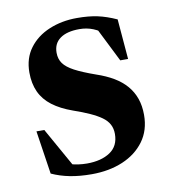

<svg xmlns="http://www.w3.org/2000/svg" viewBox="-62 -524 526 591"><g transform="rotate(-10 201.0 -229.0)"><path d="M216.5 -469.5Q253.5 -469.5 281 -463.5Q308.5 -457.5 339.5 -443.5L350 -318H325.5L262.5 -444L302 -401.5Q280.5 -418.5 260.8 -426.5Q241 -434.5 218 -434.5Q179 -434.5 157.8 -419.2Q136.5 -404 136.5 -375Q136.5 -355.5 146.5 -341.5Q156.5 -327.5 180 -315Q203.5 -302.5 244.5 -288Q275.5 -277.5 298.5 -263.8Q321.5 -250 337 -232Q352.5 -214 360.5 -191.2Q368.5 -168.5 368.5 -140Q368.5 -92 343.5 -58Q318.5 -24 275.8 -6Q233 12 178.5 12Q141 12 110.5 6Q80 0 54 -12L33.5 -147.5H58L136 -8.5L82 -45Q98.5 -36.5 113.2 -31.8Q128 -27 142.2 -25Q156.5 -23 170 -23Q214.5 -23 242.2 -41.5Q270 -60 270 -98Q270 -115 263 -128Q256 -141 241.8 -151.2Q227.5 -161.5 206 -171.2Q184.5 -181 155.5 -191Q117.5 -204.5 92.5 -223.5Q67.5 -242.5 55.5 -268.8Q43.5 -295 43.5 -329.5Q43.5 -374 66.8 -405.2Q90 -436.5 129.5 -453Q169 -469.5 216.5 -469.5Z"/></g></svg>

Font: Newsreader 36pt SemiBold
Style: Regular
Weight: 600
Designer: Hugues Gentile
Foundry: Production Type
Version: Version 1.003